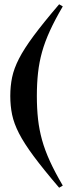

<svg xmlns="http://www.w3.org/2000/svg" viewBox="-20 -767 332 896"><path d="M152 -319Q152 -260.5 157.5 -211Q163 -161.5 176.2 -113.8Q189.5 -66 213 -14.5Q236.5 37 273 99L256 109Q182.5 23 137.2 -38Q92 -99 68.5 -145Q45 -191 36.5 -232Q28 -273 28 -319Q28 -365 36.5 -406Q45 -447 68.5 -493Q92 -539 137.2 -600Q182.5 -661 256 -747L273 -737Q236.5 -675 213 -623.5Q189.5 -572 176.2 -524.5Q163 -477 157.5 -427.2Q152 -377.5 152 -319Z"/></svg>

Font: Newsreader 72pt ExtraBold
Style: Regular
Weight: 800
Designer: Hugues Gentile
Foundry: Production Type
Version: Version 1.003; ttfautohint (v1.8.3)